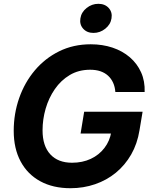

<svg xmlns="http://www.w3.org/2000/svg" viewBox="-20 -968 786 998"><path d="M346.2 10.3Q255.4 10.3 189.2 -25.9Q123 -62 87.2 -128.9Q51.3 -195.8 51.3 -288.1Q51.3 -377 79.6 -458Q107.9 -539.1 160.9 -602.1Q213.9 -665 287.6 -701.4Q361.3 -737.8 451.7 -737.8Q512.7 -737.8 564.7 -720.5Q616.7 -703.1 654.8 -670.4Q692.9 -637.7 713.4 -592Q733.9 -546.4 731.9 -489.7H579.6Q577.6 -516.6 567.9 -538.1Q558.1 -559.6 541.5 -574.7Q524.9 -589.8 501.7 -597.7Q478.5 -605.5 448.7 -605.5Q388.7 -605.5 342.8 -578.1Q296.9 -550.8 265.1 -504.9Q233.4 -459 217.3 -403.3Q201.2 -347.7 201.2 -290.5Q201.2 -209.5 241.5 -165.8Q281.7 -122.1 354.5 -122.1Q408.7 -122.1 451.9 -142.3Q495.1 -162.6 522.9 -199Q550.8 -235.4 558.6 -282.7L589.4 -273.9H398.9L417.5 -387.2H721.2L705.1 -291Q693.8 -220.7 661.9 -165Q629.9 -109.4 582.3 -70.3Q534.7 -31.2 474.4 -10.5Q414.1 10.3 346.2 10.3ZM465.8 -796.9Q432.1 -796.9 412.4 -818.8Q392.6 -840.8 397.9 -872.6Q402.8 -904.8 430.2 -926.5Q457.5 -948.2 491.2 -948.2Q525.4 -948.2 545.2 -926.3Q564.9 -904.3 559.6 -872.6Q554.7 -840.8 527.3 -818.8Q500 -796.9 465.8 -796.9Z"/></svg>

Font: Inter 20pt
Style: Bold Italic
Weight: 700
Italic angle: -9.3988°
Version: Version 4.001;git-66647c0bb